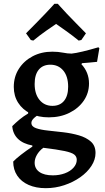

<svg xmlns="http://www.w3.org/2000/svg" viewBox="-20 -741 548 1003"><path d="M219 242Q168 242 129.5 225Q91 208 70 176.5Q49 145 49 103Q62 89 89.5 67.5Q117 46 149 25V19Q100 10 73.5 -16Q47 -42 44 -82Q62 -100 82.5 -117Q103 -134 127 -148V-166L191 -148Q166 -133 155 -121.5Q144 -110 144 -99Q144 -80 168 -71.5Q192 -63 230 -59Q268 -55 311 -50Q354 -45 392 -34Q430 -23 454.5 -1.5Q479 20 479 58Q479 93 457.5 126Q436 159 399 185Q362 211 315.5 226.5Q269 242 219 242ZM256 175Q290 175 318.5 164.5Q347 154 364 135Q381 116 381 94Q381 77 368 66.5Q355 56 317.5 48Q280 40 206 31Q184 48 172.5 68.5Q161 89 161 109Q161 140 186 157.5Q211 175 256 175ZM254 -188Q293 -188 314.5 -214Q336 -240 336 -288Q336 -342 310.5 -372.5Q285 -403 243 -403Q204 -403 182.5 -377Q161 -351 161 -302Q161 -250 186.5 -219Q212 -188 254 -188ZM235 -128Q180 -128 139 -148Q98 -168 75 -204Q52 -240 52 -287Q52 -340 78.5 -381.5Q105 -423 150.5 -447Q196 -471 253 -471Q284 -471 308.5 -466Q333 -461 354 -461Q375 -463 412.5 -472Q450 -481 494 -494L499 -489L487 -418Q467 -416 446 -414Q425 -412 409 -411L405 -406Q445 -363 445 -305Q445 -255 417.5 -215Q390 -175 342.5 -151.5Q295 -128 235 -128ZM154 -529 141 -532 116 -567Q142 -593 168 -619.5Q194 -646 216 -669Q238 -692 251 -706.5Q264 -721 264 -721H282Q282 -721 295 -706.5Q308 -692 329.5 -669Q351 -646 377.5 -619.5Q404 -593 429 -567L405 -532L391 -529Q358 -556 325.5 -579Q293 -602 273 -616Q252 -602 220 -579.5Q188 -557 154 -529Z"/></svg>

Font: Alegreya SemiBold
Style: Regular
Weight: 600
Designer: Juan Pablo del Peral
Foundry: Huerta Tipografica
Version: Version 2.009